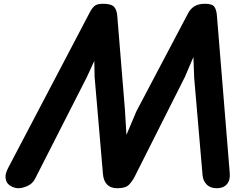

<svg xmlns="http://www.w3.org/2000/svg" viewBox="-20 -999 1320 1019"><path d="M77.5 0Q60.5 0 42.5 -8.8Q24.5 -17.5 16.5 -31.5Q9 -46 9.2 -63.5Q9.5 -81 24.5 -110L454.5 -929.5Q466.5 -953.5 480.2 -966.2Q494 -979 526.5 -979Q571 -979 585.8 -962.2Q600.5 -945.5 602.5 -913L643 -417.5L651 -283L704 -408.5L978 -928Q991 -953 1012.5 -966Q1034 -979 1068 -979Q1107 -979 1118.2 -962.2Q1129.5 -945.5 1131.5 -913L1199.5 -78.5Q1202.5 -42 1183.8 -21Q1165 0 1131.5 0Q1096 0 1076.8 -19.8Q1057.5 -39.5 1055 -69.5L1010.5 -587L1006.5 -696.5L961.5 -591L695 -62Q682.5 -37.5 664.8 -18.8Q647 0 602.5 0Q567.5 0 548.5 -19.5Q529.5 -39 526.5 -74.5L482 -592.5L480.5 -676L441.5 -591L165.5 -49Q151.5 -23 124.8 -11.5Q98 0 77.5 0Z"/></svg>

Font: Edu QLD Hand
Style: Regular
Weight: 400
Designer: Tina and Corey Anderson, Eben Sorkin
Foundry: Sorkin Type Co.
Version: Version 2.000